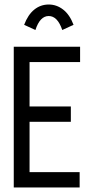

<svg xmlns="http://www.w3.org/2000/svg" viewBox="-20 -831 415 851"><path d="M41 0V-624H335V-556H111V-359H294V-291H111V-68H333V0ZM137 -698 87 -721Q104 -766 132 -788.5Q160 -811 196 -811Q231 -811 260 -788.5Q289 -766 306 -721L256 -698Q235 -760 196 -760Q157 -760 137 -698Z"/></svg>

Font: Inconsolata Condensed Medium
Style: Regular
Weight: 500
Width: 3
Monospace: yes
Designer: Raph Levien, Cyreal, Brenton Simpson
Foundry: Raph Levien, Cyreal, Google
Version: Version 3.100; ttfautohint (v1.8.4.7-5d5b)